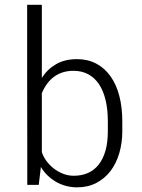

<svg xmlns="http://www.w3.org/2000/svg" viewBox="-20 -781 598 811"><path d="M496.6 -227.1Q496.6 -176.8 483.6 -133.3Q470.7 -89.8 446.3 -58.1Q421.9 -26.4 386.5 -8.1Q351.1 10.3 306.2 10.3Q280.3 10.3 257.3 3.9Q234.4 -2.4 215.1 -13.9Q195.8 -25.4 179.9 -41Q164.1 -56.6 152.8 -75.7L143.6 0H95.2V-130.9Q95.2 -289.1 94.7 -445.8Q94.2 -602.5 94.7 -760.7H156.7V-452.1Q180.2 -488.8 217 -510Q253.9 -531.2 305.2 -531.2Q350.6 -531.2 386.2 -512.5Q421.9 -493.7 446.5 -459.2Q471.2 -424.8 483.9 -376.2Q496.6 -327.6 496.6 -268.1ZM435.5 -268.1Q435.5 -318.4 426 -358.2Q416.5 -397.9 398.2 -425.3Q379.9 -452.6 352.8 -467.3Q325.7 -481.9 290.5 -481.9Q243.7 -481.9 210 -458Q176.3 -434.1 156.7 -387.2V-138.7Q162.6 -119.6 175.8 -101.6Q189 -83.5 206.8 -69.6Q224.6 -55.7 246.3 -47.1Q268.1 -38.6 291.5 -38.6Q324.2 -38.6 350.8 -50Q377.4 -61.5 396.2 -85Q415 -108.4 425.3 -143.8Q435.5 -179.2 435.5 -227.1Z"/></svg>

Font: Ufes Sans Light
Style: Regular
Weight: 200
Designer: Ricardo Esteves & Thais Bronze
Foundry: ProDesignUfes - Ricardo Esteves, Thais Bronze (This is a derivative work, based on Roboto family, by Christian Robertson
Version: Version 2.0